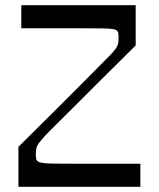

<svg xmlns="http://www.w3.org/2000/svg" viewBox="-20 -720 612 740"><path d="M51 0V-154Q77 -180 116 -218.5Q155 -257 198.5 -300.5Q242 -344 283.5 -385.5Q325 -427 357.5 -460Q390 -493 406 -509Q427 -531 432 -543Q436 -550 436.5 -558.5Q437 -567 437 -581Q437 -592 433.5 -598.5Q430 -605 417.5 -607.5Q405 -610 377.5 -610.5Q350 -611 301 -611Q273 -611 249 -611Q225 -611 199 -611Q173 -611 140.5 -611Q108 -611 62 -611V-700H503V-545Q476 -518 437.5 -480Q399 -442 356 -399Q313 -356 272 -315Q231 -274 199 -242.5Q167 -211 153 -196Q137 -178 129.5 -168Q122 -158 120 -148.5Q118 -139 118 -122Q118 -109 121.5 -102.5Q125 -96 139 -93Q153 -90 184 -89.5Q215 -89 270 -89Q307 -89 341 -89Q375 -89 417.5 -89Q460 -89 521 -89V0Z"/></svg>

Font: Ojuju Medium
Style: Regular
Weight: 500
Designer: Chisaokwu Joboson, Mirko Velimirovic
Foundry: Udi Foundry
Version: Version 1.000